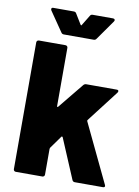

<svg xmlns="http://www.w3.org/2000/svg" viewBox="-96 -945 729 1008"><g transform="rotate(10 269.0 -441.0)"><path d="M60 -700H202Q207 -700 210.5 -696.5Q214 -693 214 -688V-377Q214 -374 216 -373.5Q218 -373 220 -375L330 -510Q336 -517 345 -517H507Q517 -517 517 -510Q517 -507 514 -502L384 -333Q382 -330 384 -326L533 -14Q535 -10 535 -8Q535 0 524 0H375Q365 0 361 -9L271 -222Q270 -224 267.5 -224.5Q265 -225 264 -223L216 -156Q214 -152 214 -150V-12Q214 -7 210.5 -3.5Q207 0 202 0H60Q55 0 51.5 -3.5Q48 -7 48 -12V-688Q48 -693 51.5 -696.5Q55 -700 60 -700ZM95 -874Q95 -882 105 -882H214Q224 -882 228 -874L261 -820Q263 -817 265 -817Q267 -817 268 -820L301 -874Q305 -882 315 -882H423Q430 -882 432.5 -877.5Q435 -873 431 -867L357 -762Q352 -754 343 -754H183Q174 -754 169 -762L97 -867Q95 -871 95 -874Z"/></g></svg>

Font: BARLOWEXTRABOLD
Style: Regular
Weight: 800
Designer: Jeremy Tribby
Foundry: Tribby Type
Version: Version 1.422